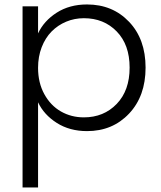

<svg xmlns="http://www.w3.org/2000/svg" viewBox="-20 -574 715 852"><path d="M148.9 -425.8Q174.8 -481.4 231.7 -517.8Q288.6 -554.2 366.2 -554.2Q479.5 -554.2 552.7 -477.3Q626 -400.4 626 -273.9Q626 -147.5 552.7 -69.8Q479.5 7.8 366.2 7.8Q289.1 7.8 231.9 -28.6Q174.8 -64.9 148.9 -120.1V257.8H80.1V-545.9H148.9ZM352.1 -493.2Q310.5 -493.2 273.7 -477.8Q236.8 -462.4 209 -434.3Q181.2 -406.2 165 -364.5Q148.9 -322.8 148.9 -272.9Q148.9 -206.5 176.8 -156Q204.6 -105.5 250.5 -79.3Q296.4 -53.2 352.1 -53.2Q440.4 -53.2 497.8 -112.8Q555.2 -172.4 555.2 -273.9Q555.2 -375.5 498 -434.3Q440.9 -493.2 352.1 -493.2Z"/></svg>

Font: SVN-Poppins Light
Style: Regular
Weight: 300
Designer: Ninad Kale (Devanagari), Jonny Pinhorn (Latin)
Foundry: Indian Type Foundry
Version: Version 3.002 2017